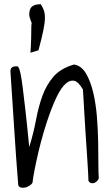

<svg xmlns="http://www.w3.org/2000/svg" viewBox="-20 -889 523 908"><path d="M66.4 -12.7Q55.7 -144.5 47.4 -276.9Q39.1 -409.2 29.3 -551.8Q29.3 -575.2 54.7 -575.2H62.5Q65.4 -575.2 69.3 -567.4Q73.2 -559.6 77.6 -538.6Q82 -517.6 87.4 -475.1Q92.8 -432.6 100.6 -364.3Q108.4 -295.9 118.2 -193.4Q138.7 -259.8 150.4 -322.3Q162.1 -384.8 180.7 -436Q199.2 -487.3 232.9 -526.4Q266.6 -565.4 330.1 -584Q365.2 -578.1 386.7 -541.5Q408.2 -504.9 420.9 -451.2Q433.6 -397.5 438.5 -334.5Q443.4 -271.5 444.3 -213.9Q445.3 -156.2 445.3 -110.8Q445.3 -65.4 447.3 -45.9Q444.3 -38.1 438.5 -32.2Q432.6 -26.4 425.3 -23.9Q418 -21.5 411.1 -22.9Q404.3 -24.4 398.4 -33.2Q398.4 -43.9 396.5 -77.1Q394.5 -110.4 391.6 -154.8Q388.7 -199.2 385.3 -249.5Q381.8 -299.8 379.4 -344.2Q377 -388.7 375 -421.9Q373 -455.1 372.1 -465.8Q351.6 -502 331.5 -506.8Q311.5 -511.7 291.5 -494.1Q271.5 -476.6 252.9 -440.4Q234.4 -404.3 217.8 -358.9Q201.2 -313.5 186.5 -263.7Q171.9 -213.9 161.1 -167.5Q150.4 -121.1 143.1 -83.5Q135.7 -45.9 133.8 -25.4Q130.9 -18.6 121.6 -12.2Q112.3 -5.9 102.1 -2.9Q91.8 0 81.5 -1.5Q71.3 -2.9 66.4 -12.7ZM124 -639.6Q125 -651.4 126 -670.4Q127 -689.5 127.4 -710.4Q127.9 -731.4 127.9 -751Q127.9 -770.5 129.9 -782.2Q127.9 -783.2 126.5 -788.6Q125 -793.9 122.6 -800.3Q120.1 -806.6 119.1 -812Q118.2 -817.4 118.2 -819.3Q118.2 -847.7 131.8 -858.4Q145.5 -869.1 172.9 -869.1Q181.6 -855.5 187 -841.3Q192.4 -827.1 192.4 -804.7Q192.4 -782.2 185.1 -746.1Q177.7 -710 162.1 -651.4Z"/></svg>

Font: Shadows Into Light
Style: Regular
Weight: 400
Designer: Kimberly Geswein
Foundry: Kimberly Geswein
Version: Version 001.000